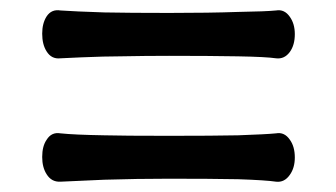

<svg xmlns="http://www.w3.org/2000/svg" viewBox="-20 -550 665 380"><path d="M314.5 -524.4Q236.3 -524.4 186.5 -525.4Q127.9 -527.3 99.6 -529.3Q82 -532.2 72.3 -517.6Q63.5 -503.9 63.5 -483.4Q63.5 -461.9 72.3 -448.2Q82 -432.6 99.6 -434.6L140.6 -436.5Q188.5 -438.5 217.8 -438.5Q268.6 -439.5 314.5 -439.5Q394.5 -439.5 451.2 -438.5Q506.8 -437.5 526.4 -434.6Q543 -432.6 553.7 -447.3Q563.5 -460.9 563.5 -482.4Q563.5 -502.9 553.7 -516.6Q543 -532.2 526.4 -529.3Q506.8 -527.3 451.2 -526.4Q394.5 -524.4 314.5 -524.4ZM314.5 -281.2Q223.6 -281.2 186.5 -282.2Q127 -283.2 99.6 -286.1Q82 -289.1 72.3 -273.4Q63.5 -260.7 63.5 -239.3Q63.5 -218.8 72.3 -205.1Q82 -189.5 99.6 -190.4Q137.7 -192.4 186.5 -194.3Q251 -196.3 314.5 -196.3Q397.5 -196.3 451.2 -195.3Q506.8 -193.4 526.4 -190.4Q543 -188.5 553.7 -204.1Q563.5 -217.8 563.5 -238.3Q563.5 -259.8 553.7 -273.4Q543 -289.1 526.4 -286.1Q507.8 -284.2 451.2 -282.2Q402.3 -281.2 314.5 -281.2Z"/></svg>

Font: Gungsuh
Style: Regular
Weight: 400
Version: Version 2.21